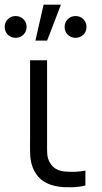

<svg xmlns="http://www.w3.org/2000/svg" viewBox="-31 -800 439 828"><path d="M116.7 -63.3Q108 -80 104 -97.4Q100 -114.8 99.2 -132.3Q98.3 -149.8 98.5 -180Q98.7 -185.8 98.7 -195.7V-540H172V-198.3V-179.2Q171.5 -148.5 173.2 -132Q175 -115.5 183 -100.7Q193.3 -81.8 209.3 -72.3Q225.3 -62.8 248 -60.3Q293.7 -56 337.3 -64.3V0Q311.5 6.5 279 7.5Q246.5 8.5 221.3 4.7Q185.3 -0.5 159.2 -16.5Q133 -32.5 116.7 -63.3ZM121.8 -625H172.2L231.8 -780H157ZM247.7 -683.8Q247.7 -704 261.4 -717.4Q275.1 -730.8 294.8 -730.8Q314.8 -730.8 328.4 -717.2Q342 -703.7 342 -683.8Q342 -663.9 328.4 -650.5Q314.8 -637 294.8 -637Q281.5 -637 270.7 -643.2Q259.8 -649.3 253.7 -660.2Q247.7 -671.1 247.7 -683.8ZM-10.7 -683.8Q-10.7 -704 3 -717.4Q16.7 -730.8 36.5 -730.8Q56.5 -730.8 70.1 -717.2Q83.7 -703.7 83.7 -683.8Q83.7 -663.9 70.1 -650.5Q56.5 -637 36.5 -637Q23.1 -637 12.3 -643.2Q1.5 -649.3 -4.6 -660.2Q-10.7 -671.1 -10.7 -683.8Z"/></svg>

Font: Tap Sans
Style: Regular
Weight: 400
Designer: Tap Payments
Foundry: Tap Payments
Version: Version 1.001;Glyphs 3.1.2 (3151)